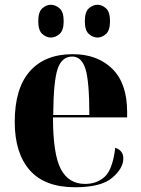

<svg xmlns="http://www.w3.org/2000/svg" viewBox="-20 -778 592 808"><path d="M296 10Q406 10 452.5 -30Q499 -70 499 -111Q499 -145 465 -156Q454 -65 421 -34.5Q388 -4 338 -4Q269 -4 236 -66.5Q203 -129 203 -284H515V-307Q515 -427 452.5 -488.5Q390 -550 286 -550Q169 -550 105.5 -478Q42 -406 42 -265Q42 -134 105 -62Q168 10 296 10ZM204 -294Q205 -436 222.5 -488Q240 -540 284 -540Q323 -540 339.5 -488.5Q356 -437 356 -294ZM391 -620Q409 -620 426 -635Q443 -650 443 -689Q443 -728 426 -743Q409 -758 391 -758Q371 -758 354 -743Q337 -728 337 -689Q337 -650 354 -635Q371 -620 391 -620ZM194 -620Q213 -620 230.5 -635Q248 -650 248 -689Q248 -728 230.5 -743Q213 -758 194 -758Q175 -758 158 -743Q141 -728 141 -689Q141 -650 158 -635Q175 -620 194 -620Z"/></svg>

Font: Noto Serif Display SemiCondensed Extra
Style: Regular
Weight: 800
Width: 4
Designer: Monotype Design Team
Foundry: Monotype Imaging Inc.
Version: Version 1.900